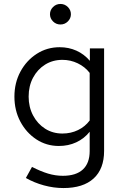

<svg xmlns="http://www.w3.org/2000/svg" viewBox="-20 -733 622 972"><path d="M301 219Q252 219 202.5 205.5Q153 192 111 168L142 112Q187 135 224 146Q261 157 298 157Q365 157 399.5 125Q434 93 434 32V-66Q406 -31 366 -12.5Q326 6 278 6Q215 6 164 -27.5Q113 -61 83 -117.5Q53 -174 53 -244Q53 -314 83.5 -370.5Q114 -427 166 -460.5Q218 -494 282 -494Q328 -494 367 -476.5Q406 -459 435 -425V-488H507V31Q507 122 454 170.5Q401 219 301 219ZM296 -57Q339 -57 375 -74.5Q411 -92 434 -123V-364Q410 -395 373.5 -412.5Q337 -430 296 -430Q247 -430 208.5 -406Q170 -382 147.5 -340Q125 -298 125 -244Q125 -191 147.5 -148.5Q170 -106 208.5 -81.5Q247 -57 296 -57ZM286 -609Q264 -609 248.5 -624.5Q233 -640 233 -661Q233 -682 248.5 -697.5Q264 -713 286 -713Q308 -713 323.5 -697.5Q339 -682 339 -661Q339 -640 323.5 -624.5Q308 -609 286 -609Z"/></svg>

Font: Red Hat Text
Style: Regular
Weight: 400
Designer: Pentagram, MCKL
Foundry: MCKL
Version: Version 1.030